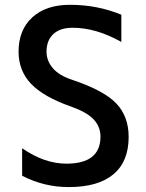

<svg xmlns="http://www.w3.org/2000/svg" viewBox="-20 -761 603 792"><path d="M279.3 -646.5Q227.5 -646.5 199.7 -620.1Q171.9 -593.8 171.9 -547.9Q171.9 -510.7 197.3 -480.5Q222.7 -450.2 275.4 -432.6Q407.2 -388.7 459 -335Q510.7 -281.2 510.7 -196.3Q510.7 -94.7 447.8 -42Q384.8 10.7 263.7 10.7Q161.1 10.7 71.3 -36.1V-149.4Q163.1 -85.9 253.9 -85.9Q393.6 -85.9 394.5 -196.3Q394.5 -238.3 366.7 -268.1Q338.9 -297.9 273.4 -321.3Q159.2 -361.3 107.9 -415.5Q56.6 -469.7 56.6 -547.9Q56.6 -637.7 113.3 -689.5Q169.9 -741.2 268.6 -741.2Q381.8 -741.2 480.5 -700.2V-587.9Q377 -646.5 279.3 -646.5Z"/></svg>

Font: Gen Shin Gothic Medium
Style: Regular
Weight: 500
Designer: [Source Han Sans]
Ryoko NISHIZUKA  (kana & ideographs); Paul D. Hunt (Latin, Greek & Cyrillic); Wenlong ZHANG  (bopomofo
Version: Version 1.002.20150607